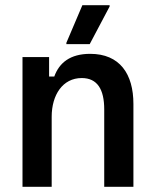

<svg xmlns="http://www.w3.org/2000/svg" viewBox="-20 -720 594 740"><path d="M325.8 -550 402.5 -695V-700H297.5L235.8 -555V-550ZM179.2 0V-270C179.2 -354.2 221.7 -419.2 295 -419.2C355 -419.2 381.7 -375.8 381.7 -298.3V0H494.2V-319.2C494.2 -435 441.7 -512.5 327.5 -512.5C250.8 -512.5 208.3 -478.3 189.2 -425H169.2V-500H66.7V0Z"/></svg>

Font: Familjen Grotesk Medium
Style: Regular
Weight: 500
Designer: Anders Wikstroem, Jonas Baeckman, Matilda Gysing, Kristian Moeller
Foundry: Familjen STHLM AB
Version: Version 2.000